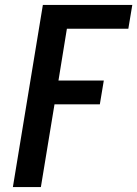

<svg xmlns="http://www.w3.org/2000/svg" viewBox="-20 -755 554 775"><path d="M32 0 153 -735H514L498 -639H250L216 -430H399L383 -334H200L145 0Z"/></svg>

Font: Iosevka Custom
Style: Bold Italic
Weight: 700
Italic angle: -9°
Designer: Belleve Invis
Foundry: Belleve Invis
Version: Version 30.3.1; ttfautohint (v1.8.3)